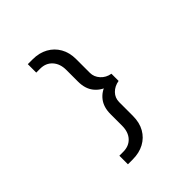

<svg xmlns="http://www.w3.org/2000/svg" viewBox="-214 -840 1078 1078"><g transform="rotate(-45 325.0 -300.5)"><path d="M219 97H181V29H212Q257 29 284 0Q311 -29 311 -80V-171Q311 -227 338.5 -262Q366 -297 411 -309V-291Q367 -303 339 -338Q311 -373 311 -430V-522Q311 -571 284 -601Q257 -631 212 -631H181V-698H219Q271 -698 310 -676.5Q349 -655 371 -616.5Q393 -578 393 -526V-417Q393 -385 416 -359.5Q439 -334 475 -328V-271Q439 -265 416 -241.5Q393 -218 393 -184V-76Q393 -22 371 16.5Q349 55 310 76Q271 97 219 97Z"/></g></svg>

Font: Azeret Mono Light
Style: Regular
Weight: 300
Designer: Martin Vácha
Foundry: Displaay
Version: Version 1.002